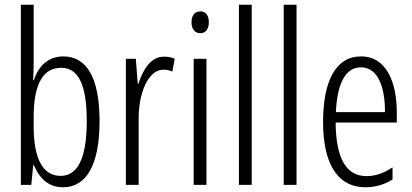

<svg xmlns="http://www.w3.org/2000/svg" viewBox="-20 -780 1737 810"><path d="M122 -512V-760H68V0H112L120 -83H123C148 -24 187 10 246 10C346 10 400 -87 400 -269C400 -448 348 -542 247 -542C187 -542 143 -505 123 -442H120C121 -466 122 -491 122 -512ZM238 -494C313 -494 346 -418 346 -270C346 -111 307 -38 236 -38C164 -38 122 -104 122 -248V-285C122 -408 152 -494 238 -494Z M672 -541C615 -541 583 -485 564 -427H561L553 -532H511V0H565V-279C564 -383 604 -486 669 -486C683 -486 697 -483 707 -478L717 -532C702 -539 686 -541 672 -541Z M825 -732C800 -732 788 -713 788 -686C788 -659 801 -640 825 -640C848 -640 861 -658 861 -686C861 -713 850 -732 825 -732ZM851 -532H797V0H851Z M1042 0V-760H988V0Z M1231 0V-760H1177V0Z M1503 -542C1396 -542 1343 -438 1343 -265C1343 -102 1396 10 1522 10C1565 10 1603 -2 1636 -23V-74C1599 -49 1563 -37 1526 -37C1439 -37 1397 -115 1396 -263H1654V-305C1654 -432 1611 -542 1503 -542ZM1503 -496C1575 -496 1605 -410 1604 -307H1397C1403 -435 1441 -496 1503 -496Z"/></svg>

Font: Noto Sans Georgian ExtraCondensed Light
Style: Regular
Weight: 300
Width: 2
Designer: Monotype Design Team, Akaki Razmadze
Foundry: Google LLC
Version: Version 2.005